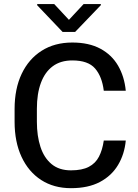

<svg xmlns="http://www.w3.org/2000/svg" viewBox="-20 -934 692 963"><path d="M610.8 -229Q604.5 -160.6 572 -106.4Q539.6 -52.2 481 -21.2Q422.4 9.8 335.9 9.8Q250 9.8 186.5 -31.2Q123 -72.3 88.1 -147.2Q53.2 -222.2 53.2 -323.2V-387.2Q53.2 -488.8 88.6 -563.5Q124 -638.2 189 -679.4Q253.9 -720.7 342.8 -720.7Q425.8 -720.7 483.2 -689.9Q540.5 -659.2 572.3 -604.5Q604 -549.8 610.8 -479H500.5Q491.7 -550.3 456.8 -590.6Q421.9 -630.9 342.8 -630.9Q283.7 -630.9 244.4 -601.6Q205.1 -572.3 185.1 -518.1Q165 -463.9 165 -388.2V-323.2Q165 -252.4 182.9 -197.5Q200.7 -142.6 238.5 -111.1Q276.4 -79.6 335.9 -79.6Q391.6 -79.6 425.3 -97.2Q459 -114.7 476.3 -148.2Q493.7 -181.6 500.5 -229ZM485.8 -908.2 356.9 -773.9H293.9L166.5 -907.7V-913.6H252L325.7 -834.5L399.4 -913.6H485.8Z"/></svg>

Font: Heebo Medium
Style: Regular
Weight: 500
Designer: Oded Ezer
Foundry: Ezer Type House
Version: Version 3.100